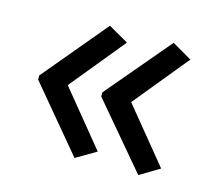

<svg xmlns="http://www.w3.org/2000/svg" viewBox="-70 -554 648 582"><g transform="rotate(15 254.5 -263.5)"><path d="M40 -270V-257L208 -56L271 -93L131 -264L271 -435L208 -471ZM238 -270V-257L408 -56L470 -93L330 -264L470 -435L408 -471Z"/></g></svg>

Font: Noto Sans Arabic UI
Style: Regular
Weight: 400
Designer: Monotype Design Team, Nadine Chahine and Nizar Qandah
Foundry: Monotype Imaging Inc.
Version: Version 2.010